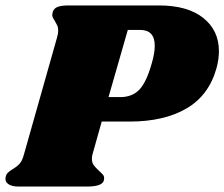

<svg xmlns="http://www.w3.org/2000/svg" viewBox="-45 -686 825 706"><path d="M760 -498Q760 -468 751 -435Q723 -335 640.5 -287Q558 -239 432 -239H329L295 -118Q293 -112 293 -102Q293 -88 299.5 -79Q306 -70 319 -58Q330 -48 334 -43Q338 -38 338 -31Q338 -14 322 -7Q306 0 275 0H24Q-2 0 -15 -9.5Q-28 -19 -24 -36Q-22 -45 -16.5 -50.5Q-11 -56 0 -63Q17 -73 27 -84Q37 -95 43 -118L165 -549Q169 -562 169 -574Q169 -585 165.5 -592.5Q162 -600 156 -610Q147 -623 147 -631Q147 -634 149 -642Q153 -655 166.5 -660.5Q180 -666 208 -666H539Q645 -666 702.5 -620Q760 -574 760 -498ZM524 -518Q524 -576 470 -576H425L354 -329H398Q440 -329 466.5 -355.5Q493 -382 513 -453Q524 -490 524 -518Z"/></svg>

Font: Shrikhand
Style: Regular
Weight: 400
Italic angle: -14°
Designer: Jonny Pinhorn
Foundry: Jonny Pinhorn
Version: Version 1.001;PS 1.001;hotconv 1.0.88;makeotf.lib2.5.647800